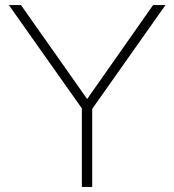

<svg xmlns="http://www.w3.org/2000/svg" viewBox="-20 -740 689 760"><path d="M304 0H345V-309L635 -720H586L325 -348L63 -720H15L304 -311Z"/></svg>

Font: Aspekta 150
Style: Regular
Weight: 150
Designer: Ivo Dolenc
Version: Version 2.000